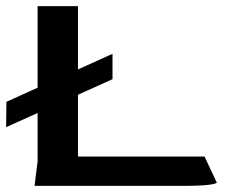

<svg xmlns="http://www.w3.org/2000/svg" viewBox="-33 -608 739 628"><path d="M80 0 90 -80V-588H222V-96H636L676 -11Q676 -7 649 -3.5Q622 0 556 0ZM-13 -192 -12 -275 335 -432V-349Z"/></svg>

Font: Goldman
Style: Regular
Weight: 400
Designer: Jaikishan Patel
Version: Version 1.000; ttfautohint (v1.8.3)